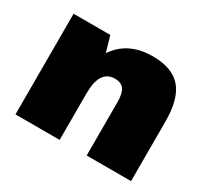

<svg xmlns="http://www.w3.org/2000/svg" viewBox="-118 -722 951 892"><g transform="rotate(30 358.0 -276.5)"><path d="M433 -287Q433 -333 418 -354Q403 -375 369 -375Q329 -375 308.5 -344Q288 -313 288 -250L215 -163V-221Q215 -383 280.5 -468Q346 -553 469 -553Q574 -553 622.5 -497Q671 -441 671 -320V0H433ZM51 -540H248L288 -401V0H51Z"/></g></svg>

Font: Pathway Extreme SemiCondensed Black
Style: Regular
Weight: 900
Width: 4
Version: Version 1.001;gftools[0.9.26]